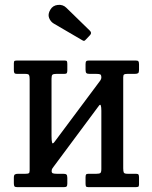

<svg xmlns="http://www.w3.org/2000/svg" viewBox="-20 -770 624 790"><path d="M487 -77.5Q487 -64.5 489.5 -59.8Q492 -55 505 -55H539Q547.5 -55 549.8 -51.8Q552 -48.5 552 -40V-11Q552 -3 548.5 -1.5Q545 0 536.5 0H343Q335 0 333.5 -3.8Q332 -7.5 332 -15.5V-40.5Q332 -49 334.2 -52Q336.5 -55 344.5 -55H377Q389 -55 393 -58.2Q397 -61.5 397 -74.5V-314.5Q397 -329 394.8 -335.8Q392.5 -342.5 387 -335L200.5 -84Q198 -80.5 195.2 -76.5Q192.5 -72.5 192.5 -66Q192.5 -58.5 198 -56.8Q203.5 -55 213 -55H239.5Q249.5 -55 253.2 -52Q257 -49 257 -38V-15Q257 -6 254.2 -3Q251.5 0 243 0H51Q42 0 39.5 -3.2Q37 -6.5 37 -16V-39Q37 -49.5 41.2 -52.2Q45.5 -55 55 -55H85Q95 -55 98.5 -57.2Q102 -59.5 102 -69V-443.5Q102 -456.5 99.5 -461.2Q97 -466 84 -466H50Q42 -466 39.5 -469.2Q37 -472.5 37 -481V-510Q37 -518.5 40.8 -519.8Q44.5 -521 52.5 -521H246Q254 -521 255.5 -517.5Q257 -514 257 -505.5V-480.5Q257 -472.5 254.8 -469.2Q252.5 -466 244.5 -466H212Q200 -466 196 -462.8Q192 -459.5 192 -446.5V-211Q192 -191.5 194.2 -183.5Q196.5 -175.5 204.5 -186.5L392.5 -438.5Q397 -445 397 -450.5Q397 -462 392.2 -464Q387.5 -466 376 -466H349.5Q339.5 -466 335.8 -469Q332 -472 332 -483V-506Q332 -515 334.8 -518Q337.5 -521 346 -521H538Q547 -521 549.5 -517.8Q552 -514.5 552 -505V-482Q552 -471.5 548 -468.8Q544 -466 534 -466H504Q494.5 -466 490.8 -463.8Q487 -461.5 487 -452ZM318.5 -604.5 200.5 -673.5Q188 -681 182 -696.2Q176 -711.5 187 -730Q197 -747.5 218 -749.8Q239 -752 253 -738L350 -643.5Q359 -634.5 350.5 -625.5L333.5 -607.5Q329.5 -603 326.8 -602Q324 -601 318.5 -604.5Z"/></svg>

Font: Besley* Narrow
Style: Regular
Weight: 400
Width: 4
Designer: Owen Earl
Foundry: indestructible type*
Version: Version 3.000; ttfautohint (v1.8.3)